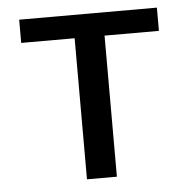

<svg xmlns="http://www.w3.org/2000/svg" viewBox="-44 -571 610 615"><g transform="rotate(-5 261.5 -264.0)"><path d="M482.4 -453.6H307.6V0H211.4V-453.6H39.6V-528.3H482.4Z"/></g></svg>

Font: GeogebraSans
Style: Regular
Weight: 400
Designer: Google
Version: Version 1.100140; 2013